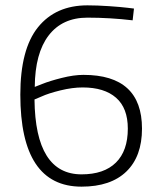

<svg xmlns="http://www.w3.org/2000/svg" viewBox="-20 -689 600 718"><path d="M481 -657 476 -613Q391 -623 307 -623Q213 -623 162 -556.5Q111 -490 110 -364L138 -375Q165 -386 210.5 -397.5Q256 -409 292 -409Q511 -409 511 -208Q511 -104 452.5 -47.5Q394 9 285 9Q56 9 56 -335Q56 -505 122 -587Q188 -669 307 -669Q344 -669 387.5 -666Q431 -663 456 -660ZM289 -362Q251 -362 206 -351Q161 -340 135 -328L109 -317Q112 -37 285 -37Q369 -37 413.5 -81Q458 -125 458 -208Q458 -285 414 -323.5Q370 -362 289 -362Z"/></svg>

Font: TitilliumText
Style: Light
Weight: 300
Designer: Accademia di Belle Arti di Urbino and others
Foundry: Accademia di Belle Arti di Urbino and others.
Version: Version 60.001